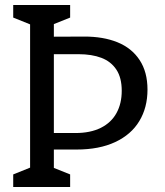

<svg xmlns="http://www.w3.org/2000/svg" viewBox="-20 -750 660 770"><path d="M33 -50.5 120.7 -85.8 100.7 -47.2V-682.8L120.7 -644.2L33 -679.5V-730H261.3V-679.5L173.3 -644.2L196 -685.7V-44.3L173.3 -85.8L261.3 -50.5V0H33ZM169 -216.5H282Q343 -216.5 384.7 -237.5Q426.3 -258.5 447.2 -296.6Q468.2 -334.7 468.2 -386Q468.2 -438.3 446.7 -470.8Q425.2 -503.3 386.7 -518Q348.2 -532.7 294.7 -532.7H168.8V-602.7L316.5 -603.3Q394 -603.7 451.1 -580.5Q508.2 -557.3 539.8 -509.4Q571.5 -461.5 571.5 -390.7Q571.5 -318.7 538.8 -264.5Q506.2 -210.3 442.1 -180.3Q378 -150.3 287 -150.3H169Z"/></svg>

Font: Monaspace Xenon Var ExtraLight
Style: Regular
Weight: 200
Designer: Riley Cran and the Lettermatic Team
Version: Version 1.200 (Monaspace Xenon Var)